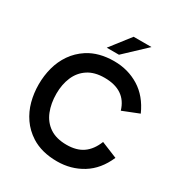

<svg xmlns="http://www.w3.org/2000/svg" viewBox="-210 -1057 1136 1211"><g transform="rotate(30 358.0 -451.0)"><path d="M382.5 10Q270.5 10 193.5 -39Q140 -73.5 106 -122.8Q72 -172 56.2 -231Q40.5 -290 40.5 -353.5Q40.5 -417 56.2 -476Q72 -535 105.8 -584.2Q139.5 -633.5 193 -668.5Q270 -718 381.5 -718Q482 -718 563.2 -668Q644.5 -618 690.5 -515L572 -468Q534 -597 380.5 -597Q307.5 -597 260 -565.5Q212.5 -534 189.5 -480Q166.5 -426 166.5 -358.5Q166.5 -288 189 -231.8Q211.5 -175.5 259.2 -143Q307 -110.5 382.5 -110.5Q455 -110.5 501.2 -142.8Q547.5 -175 574 -241.5L691.5 -193.5Q647 -90.5 565.2 -40.2Q483.5 10 382.5 10ZM385.5 -768H296.5L409 -912.5H539Z"/></g></svg>

Font: Acari Sans
Style: Bold
Weight: 700
Designer: Alfredo Marco Pradil and Stefan Peev (font) & Cristiano Sobral (main changes)
Foundry: Alfredo Marco Pradil and Stefan Peev (font) & Cristiano Sobral (main changes)
Version: Version 1.063; ttfautohint (v1.8.3)